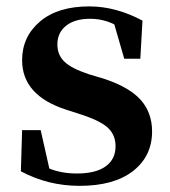

<svg xmlns="http://www.w3.org/2000/svg" viewBox="-20 -571 536 606"><path d="M259.8 -336.9 311.5 -321.3Q389.6 -294.9 424.8 -254.9Q460 -214.8 460 -156.2Q460 -78.1 399.9 -31.2Q339.8 15.6 231.4 15.6Q131.8 15.6 45.9 -30.3L49.8 -160.2H108.4L135.7 -39.1Q173.8 -23.4 222.7 -23.4Q282.2 -23.4 313.5 -45.9Q344.7 -68.4 344.7 -109.4Q344.7 -143.6 322.8 -165.5Q300.8 -187.5 244.1 -207L189.5 -224.6Q49.8 -269.5 49.8 -380.9Q49.8 -455.1 106 -502.9Q162.1 -550.8 261.7 -550.8Q345.7 -550.8 429.7 -505.9L422.9 -385.7H372.1L340.8 -494.1Q304.7 -511.7 264.6 -511.7Q215.8 -511.7 188.5 -489.7Q161.1 -467.8 161.1 -430.7Q161.1 -398.4 182.6 -377Q204.1 -355.5 259.8 -336.9Z"/></svg>

Font: GenYoMin TW TTF Bold
Style: Regular
Weight: 700
Version: Version 1.300